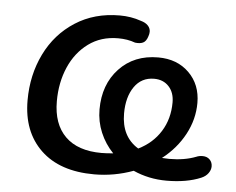

<svg xmlns="http://www.w3.org/2000/svg" viewBox="-42 -545 742 604"><g transform="rotate(5 328.5 -243.5)"><path d="M47 -205Q47 -285 79.5 -351.5Q112 -418 172.5 -457Q233 -496 313 -496Q349 -496 380 -485Q395 -481 403 -472.5Q411 -464 411 -453Q411 -446 408 -438Q403 -422 393 -417.5Q383 -413 368 -415Q344 -424 314 -424Q260 -424 220.5 -395Q181 -366 160 -317.5Q139 -269 139 -210Q139 -138 178.5 -99Q218 -60 293 -60Q306 -60 330 -62Q304 -89 289.5 -123.5Q275 -158 275 -196Q275 -275 322 -325Q369 -375 445 -375Q505 -375 542.5 -338Q580 -301 580 -243Q580 -191 554.5 -143.5Q529 -96 484 -61L507 -60Q555 -60 591 -74Q600 -78 611 -78Q625 -78 633.5 -69.5Q642 -61 642 -48Q642 -37 634.5 -26.5Q627 -16 613 -10Q568 9 504 9Q448 9 399 -13Q339 9 276 9Q167 9 107 -48.5Q47 -106 47 -205ZM407 -84Q452 -106 477 -146Q502 -186 502 -238Q502 -269 484.5 -288Q467 -307 438 -307Q398 -307 375.5 -274.5Q353 -242 353 -190Q353 -117 407 -84Z"/></g></svg>

Font: SN Pro
Style: Italic
Weight: 400
Italic angle: -9°
Designer: Tobias Whetton
Foundry: Supernotes
Version: Version 1.003